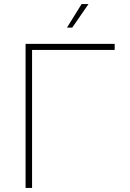

<svg xmlns="http://www.w3.org/2000/svg" viewBox="-20 -926 640 946"><path d="M106 0V-710H545V-680H138V0ZM310 -790 382 -906H416L336 -790Z"/></svg>

Font: Geist Mono Thin
Style: Regular
Weight: 100
Monospace: yes
Designer: Basement.studio, Andrés Briganti, Mateo Zaragoza
Foundry: Basement.studio, Vercel, Andrés Briganti, Guido Ferreyra, Mateo Zaragoza
Version: Version 1.500; ttfautohint (v1.8.4.7-5d5b)